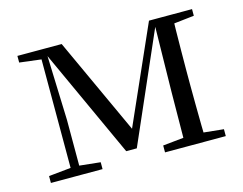

<svg xmlns="http://www.w3.org/2000/svg" viewBox="-78 -635 954 754"><g transform="rotate(-15 399.5 -258.0)"><path d="M361 -44 152 -500H147V-516H225L416 -101H396L580 -516H611V-501H604L404 -44ZM591 0 593 -222 598 -516H674Q673 -492 672.5 -451Q672 -410 671.5 -366Q671 -322 671 -288V-229Q671 -194 671.5 -150Q672 -106 672.5 -65Q673 -24 674 0ZM43 0V-28L142 -38H158L253 -28V0ZM507 0V-28L615 -39H647L754 -28V0ZM45 -489V-516H155V-477H143ZM133 0V-516H158L168 -223V0ZM629 -477V-516H755V-489L648 -477Z"/></g></svg>

Font: Noto Serif KR
Style: Regular
Weight: 400
Designer: Ryoko NISHIZUKA  (kana & ideographs); Frank Grießhammer (Latin, Greek & Cyrillic); Wenlong ZHANG  (bopomofo); Sandoll Co
Foundry: Adobe
Version: Version 2.003-H1;hotconv 1.1.1;makeotfexe 2.6.0